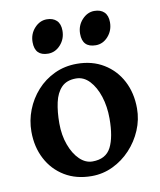

<svg xmlns="http://www.w3.org/2000/svg" viewBox="-79 -741 684 820"><g transform="rotate(-10 262.5 -331.5)"><path d="M493.2 -236.8Q493.2 -188 474.1 -143.1Q455.1 -98.1 421.9 -62.5Q388.7 -26.9 345.2 -6.1Q301.8 14.6 253.4 14.6Q186 14.6 136.2 -15.6Q86.4 -45.9 59.1 -98.1Q31.7 -150.4 31.7 -216.8Q31.7 -265.1 49.3 -310.3Q66.9 -355.5 99.1 -391.4Q131.3 -427.2 175.5 -448Q219.7 -468.8 272.5 -468.8Q338.9 -468.8 388.7 -438.5Q438.5 -408.2 465.8 -356Q493.2 -303.7 493.2 -236.8ZM370.1 -214.8Q370.1 -266.6 356 -310.3Q341.8 -354 316.7 -380.9Q291.5 -407.7 258.3 -407.7Q217.8 -407.7 195.3 -384.5Q172.9 -361.3 164.1 -321.3Q155.3 -281.2 155.3 -231Q155.3 -179.7 170.7 -137.7Q186 -95.7 211.4 -71Q236.8 -46.4 267.1 -46.4Q325.2 -46.4 347.7 -90.3Q370.1 -134.3 370.1 -214.8ZM237.3 -619.1Q237.3 -583.5 214.6 -558.1Q191.9 -532.7 160.6 -532.7Q103 -532.7 103 -592.3Q103 -627.9 126 -653.1Q148.9 -678.2 179.2 -678.2Q206.1 -678.2 221.7 -663.3Q237.3 -648.4 237.3 -619.1ZM443.4 -619.1Q443.4 -583.5 420.9 -558.1Q398.4 -532.7 367.2 -532.7Q309.1 -532.7 309.1 -592.3Q309.1 -627.9 332.3 -653.1Q355.5 -678.2 385.3 -678.2Q412.6 -678.2 428 -663.3Q443.4 -648.4 443.4 -619.1Z"/></g></svg>

Font: Gentium Plus
Style: Bold
Weight: 700
Designer: Victor Gaultney, Annie Olsen, Iska Routamaa, Becca Hirsbrunner
Foundry: SIL International
Version: Version 6.101